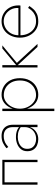

<svg xmlns="http://www.w3.org/2000/svg" viewBox="870 -1380 730 2511"><g transform="rotate(-90 1235.5 -125.0)"><path d="M401 -460H75V0H106V-431H370V0H401Z M544 -135Q544 -176 566 -203Q588 -230 623.5 -244Q659 -258 700 -258Q749 -258 783 -244Q817 -230 840 -211V-232Q831 -241 813 -253Q795 -265 767 -273.5Q739 -282 698 -282Q649 -282 607 -265Q565 -248 539 -215.5Q513 -183 513 -134Q513 -84 535 -52Q557 -20 593 -5Q629 10 668 10Q718 10 756 -12Q794 -34 815 -70.5Q836 -107 836 -151L828 -166Q828 -123 807.5 -89.5Q787 -56 752 -37Q717 -18 673 -18Q641 -18 611 -30Q581 -42 562.5 -67.5Q544 -93 544 -135ZM568 -382Q585 -397 605.5 -411Q626 -425 653 -433.5Q680 -442 713 -442Q768 -442 798 -410.5Q828 -379 828 -323V0H859V-323Q859 -368 842.5 -400.5Q826 -433 793.5 -451.5Q761 -470 713 -470Q656 -470 616.5 -449Q577 -428 552 -406Z M1069 220V-460H1038V220ZM1468 -230Q1468 -304 1439.5 -357.5Q1411 -411 1361.5 -440.5Q1312 -470 1251 -470Q1191 -470 1147 -437Q1103 -404 1079 -349Q1055 -294 1055 -230Q1055 -167 1079 -111.5Q1103 -56 1147 -23Q1191 10 1251 10Q1312 10 1361.5 -19.5Q1411 -49 1439.5 -103Q1468 -157 1468 -230ZM1438 -230Q1438 -165 1412 -117.5Q1386 -70 1343 -44.5Q1300 -19 1246 -19Q1198 -19 1157.5 -48.5Q1117 -78 1093 -125.5Q1069 -173 1069 -230Q1069 -287 1093 -334.5Q1117 -382 1157.5 -411.5Q1198 -441 1246 -441Q1300 -441 1343 -415.5Q1386 -390 1412 -343Q1438 -296 1438 -230Z M1608 -460V0H1639V-460ZM1857 -460 1628 -270 1877 0H1916L1668 -270L1897 -460Z M2018 -223H2418Q2419 -229 2419.5 -235.5Q2420 -242 2420 -248Q2420 -314 2392 -363.5Q2364 -413 2317 -441.5Q2270 -470 2213 -470Q2161 -470 2118.5 -448.5Q2076 -427 2047.5 -388.5Q2019 -350 2006 -299Q2002 -283 2000 -266Q1998 -249 1998 -231Q1998 -162 2026 -107.5Q2054 -53 2101 -21.5Q2148 10 2207 10Q2269 10 2307.5 -8Q2346 -26 2370 -53Q2394 -80 2412 -107L2387 -123Q2372 -99 2350.5 -75Q2329 -51 2295 -35Q2261 -19 2210 -19Q2158 -19 2117 -46Q2076 -73 2052.5 -121Q2029 -169 2029 -231V-240Q2029 -304 2055.5 -349Q2082 -394 2124 -418Q2166 -442 2213 -442Q2262 -442 2302 -417Q2342 -392 2365.5 -349Q2389 -306 2386 -250H2018Z"/></g></svg>

Font: Jost ExtraLight
Style: Regular
Weight: 250
Version: Version 3.710